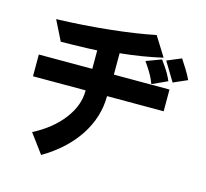

<svg xmlns="http://www.w3.org/2000/svg" viewBox="-118 -854 1198 1117"><g transform="rotate(15 481.0 -295.0)"><path d="M180 72Q159 45 137 14Q249 -44 312 -127Q375 -210 375 -297V-301H58V-432H380V-543Q328 -540 233 -538Q187 -538 162 -537L102 -657Q261 -662 418 -678.5Q575 -695 691 -719Q716 -680 764 -602Q642 -574 510 -561V-432H845V-301H504Q504 -175 431 -63Q358 49 222 129ZM783 -590 869 -626Q886 -600 903 -573Q920 -546 936 -513L888 -492L852 -476Q811 -545 783 -590ZM667 -556 758 -590Q764 -582 781 -557.5Q798 -533 808 -514.5Q818 -496 826 -477L735 -435Q724 -464 712 -485.5Q700 -507 686 -528Q672 -549 667 -556Z"/></g></svg>

Font: Gmarket Sans TTF Bold
Style: Regular
Weight: 700
Designer: Creative Director : Sungho Lee; Art Director : Kiwoong Choi; Project Manager : Sori Yang, Jongwook Yoon; Font Designer :
Foundry: Sandoll Inc.
Version: Version 1.000;hotconv 1.0.109;makeotfexe 2.5.65596